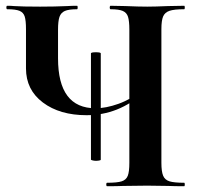

<svg xmlns="http://www.w3.org/2000/svg" viewBox="-20 -645 689 665"><path d="M363 -613Q360 -613 360 -619Q360 -625 363 -625L414 -624Q460 -622 490 -622Q517 -622 563 -624L618 -625Q620 -625 620 -619Q620 -613 618 -613Q583 -613 567 -607.5Q551 -602 545 -588Q539 -574 539 -544V-81Q539 -51 545 -36.5Q551 -22 567 -17Q583 -12 618 -12Q620 -12 620 -6Q620 0 618 0Q583 0 563 -1L490 -2L407 -1Q386 0 351 0Q348 0 348 -6Q348 -12 351 -12Q386 -12 401.5 -17Q417 -22 422.5 -36Q428 -50 428 -81V-542Q428 -572 423.5 -586.5Q419 -601 405.5 -607Q392 -613 363 -613ZM280 -246Q187 -246 128.5 -290Q70 -334 70 -408V-544Q70 -574 65.5 -588Q61 -602 47.5 -607.5Q34 -613 5 -613Q2 -613 2 -619Q2 -625 5 -625Q20 -625 28 -624Q56 -622 119 -622Q170 -622 214 -624Q227 -625 247 -625Q249 -625 249 -619Q249 -613 247 -613Q218 -613 204.5 -607Q191 -601 186 -586.5Q181 -572 181 -542V-443Q181 -270 311 -270Q347 -270 390.5 -285.5Q434 -301 477 -336L485 -329Q434 -285 384.5 -265.5Q335 -246 280 -246ZM312 -464Q329 -464 329 -460V-92Q329 -90 323.5 -89Q318 -88 312 -88Q306 -88 300.5 -89.5Q295 -91 295 -92V-460Q295 -464 312 -464Z"/></svg>

Font: Cormorant Infant
Style: Bold
Weight: 700
Designer: Christian Thalmann (Catharsis Fonts)
Foundry: Catharsis Fonts
Version: Version 4.000